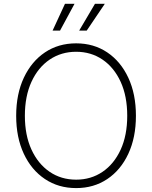

<svg xmlns="http://www.w3.org/2000/svg" viewBox="-20 -961 785 991"><path d="M373 9.8Q281.7 9.8 211.9 -36.9Q142.1 -83.5 102.8 -167.5Q63.5 -251.5 63.5 -363.3Q63.5 -475.6 103 -559.8Q142.6 -644 212.2 -690.7Q281.7 -737.3 373 -737.3Q463.9 -737.3 533.4 -690.7Q603 -644 642.3 -559.8Q681.6 -475.6 681.6 -363.3Q681.6 -251.5 642.3 -167.2Q603 -83 533.4 -36.6Q463.9 9.8 373 9.8ZM373 -33.7Q449.7 -33.7 509.3 -74.2Q568.8 -114.7 602.8 -188.7Q636.7 -262.7 636.7 -363.3Q636.7 -464.4 602.8 -538.6Q568.8 -612.8 509.3 -653.3Q449.7 -693.8 373 -693.8Q296.4 -693.8 236.6 -653.6Q176.8 -613.3 142.6 -539.1Q108.4 -464.8 108.4 -363.3Q108.4 -263.2 142.3 -189.2Q176.3 -115.2 235.8 -74.5Q295.4 -33.7 373 -33.7ZM290 -803.2H251.5L315.4 -941.4H364.7ZM427.7 -803.2H388.7L470.2 -941.4H521Z"/></svg>

Font: Inter 17pt ExtraLight
Style: Regular
Weight: 250
Version: Version 4.001;git-66647c0bb